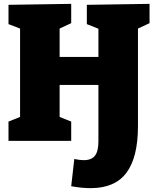

<svg xmlns="http://www.w3.org/2000/svg" viewBox="-20 -730 807 995"><path d="M755 -710V-610L695 -582V-77Q695 85 635.5 165Q576 245 450 245Q402 245 349 235L365 94Q394 100 414 100Q454 100 472 77Q490 54 490 3V-290H289V-124L349 -100V0H24V-100L84 -124V-582L24 -605V-705L349 -710V-610L289 -582V-435H490V-581L430 -605V-705Z"/></svg>

Font: Bitter Pro Black
Style: Regular
Weight: 900
Designer: Sol Matas, and Bitter project Authors
Foundry: Sol Matas
Version: Version 1.010